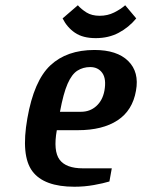

<svg xmlns="http://www.w3.org/2000/svg" viewBox="-20 -700 540 730"><path d="M263 10Q147 10 103 -49Q59 -108 84 -250Q109 -393 171.5 -451.5Q234 -510 339 -510Q425 -510 467.5 -468Q510 -426 497 -355Q484 -280 427 -242.5Q370 -205 276 -205H196Q182 -126 206.5 -93Q231 -60 295 -60H405L396 -10Q373 -3 337 3.5Q301 10 263 10ZM208 -275H288Q322 -275 346 -296.5Q370 -318 377 -355Q385 -400 369 -422.5Q353 -445 323 -445Q296 -445 274.5 -431.5Q253 -418 237 -381.5Q221 -345 208 -275ZM344 -555Q295 -555 265 -575.5Q235 -596 218 -630L276 -680Q289 -665 309 -652.5Q329 -640 359 -640Q389 -640 414 -652.5Q439 -665 456 -680L498 -630Q470 -596 431.5 -575.5Q393 -555 344 -555Z"/></svg>

Font: Cuprum
Style: Bold Italic
Weight: 700
Italic angle: -10°
Designer: Jovanny Lemonad
Foundry: Jovanny Lemonad
Version: Version 3.000